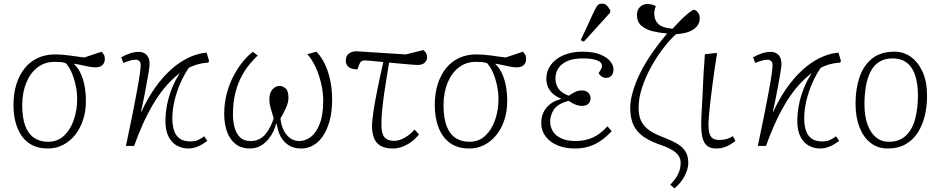

<svg xmlns="http://www.w3.org/2000/svg" viewBox="-20 -802 5168 1055"><path d="M244 14Q192 14 156 -5Q120 -24 97.5 -57.5Q75 -91 64.5 -134Q54 -177 54 -225Q54 -289 70.5 -340.5Q87 -392 117 -428.5Q147 -465 189 -484Q231 -503 282 -503Q302 -503 321 -501.5Q340 -500 359.5 -497.5Q379 -495 399.5 -492Q420 -489 443 -486L539 -518Q545 -510 550.5 -502Q556 -494 556 -478Q556 -464 549.5 -453Q543 -442 532 -437Q521 -432 507 -432Q491 -432 475 -434.5Q459 -437 438.5 -442Q418 -447 387 -452V-450Q411 -427 425 -395Q439 -363 445.5 -325.5Q452 -288 452 -246Q452 -191 436.5 -143.5Q421 -96 393 -61Q365 -26 327 -6Q289 14 244 14ZM244 -23Q297 -23 332.5 -57Q368 -91 386 -144.5Q404 -198 404 -257Q404 -296 395.5 -334.5Q387 -373 373 -405Q359 -437 341 -455Q326 -460 313.5 -461Q301 -462 278 -462Q227 -462 187.5 -432.5Q148 -403 125.5 -350Q103 -297 102 -226Q102 -157 118 -112.5Q134 -68 166 -45.5Q198 -23 244 -23Z M1015 14Q983 14 954.5 -0.5Q926 -15 907.5 -48.5Q889 -82 889 -138Q889 -177 897 -221Q905 -265 922.5 -311Q940 -357 969 -401Q926 -369 888 -324Q850 -279 819 -225.5Q788 -172 762.5 -114.5Q737 -57 717 0H672Q680 -40 691 -91Q702 -142 712.5 -196.5Q723 -251 732.5 -301.5Q742 -352 747.5 -389.5Q753 -427 753 -445Q753 -460 744.5 -467Q736 -474 726 -474Q710 -474 691 -468Q672 -462 658 -456L646 -487Q666 -499 692 -508Q718 -517 743 -517Q770 -517 786 -500Q802 -483 802 -450Q802 -436 796 -400.5Q790 -365 780 -311.5Q770 -258 755 -189L757 -188Q789 -258 829 -315.5Q869 -373 915 -415.5Q961 -458 1011.5 -483Q1062 -508 1115 -513L1129 -467L1124 -458Q1106 -457 1087.5 -453.5Q1069 -450 1052 -444Q1035 -438 1018 -430Q991 -391 970.5 -343.5Q950 -296 938.5 -247Q927 -198 927 -151Q927 -115 936 -86Q945 -57 967 -41Q989 -25 1026 -25Q1055 -25 1073 -35Q1091 -45 1102 -53L1119 -28Q1103 -16 1086.5 -6.5Q1070 3 1052 8.5Q1034 14 1015 14Z M1351 14Q1307 14 1275.5 -10Q1244 -34 1228 -77Q1212 -120 1212 -177Q1212 -237 1227 -291.5Q1242 -346 1266 -390Q1290 -434 1317.5 -467Q1345 -500 1370 -517L1396 -497Q1377 -479 1354 -452Q1331 -425 1309.5 -386.5Q1288 -348 1274 -294.5Q1260 -241 1260 -171Q1260 -136 1268.5 -103Q1277 -70 1298 -48.5Q1319 -27 1356 -27Q1384 -27 1404.5 -37.5Q1425 -48 1440 -66.5Q1455 -85 1465.5 -106.5Q1476 -128 1484 -151Q1471 -193 1465.5 -214Q1460 -235 1460 -257Q1460 -291 1477 -310.5Q1494 -330 1516 -330Q1533 -330 1549 -316.5Q1565 -303 1565 -265Q1565 -241 1553 -213Q1541 -185 1521 -151Q1525 -114 1539 -86Q1553 -58 1575 -42.5Q1597 -27 1624 -27Q1658 -27 1688 -50Q1718 -73 1737 -122Q1756 -171 1756 -249Q1756 -294 1745 -342Q1734 -390 1714.5 -432.5Q1695 -475 1669 -504L1717 -518L1722 -514Q1747 -488 1765.5 -449Q1784 -410 1794.5 -360.5Q1805 -311 1805 -255Q1805 -188 1791 -137.5Q1777 -87 1753.5 -53Q1730 -19 1699.5 -2.5Q1669 14 1637 14Q1598 14 1573 0Q1548 -14 1532.5 -35.5Q1517 -57 1510 -80.5Q1503 -104 1500 -122H1497Q1493 -105 1483 -82.5Q1473 -60 1455.5 -38Q1438 -16 1412.5 -1Q1387 14 1351 14Z M2139 14Q2094 14 2068.5 -2.5Q2043 -19 2033.5 -47.5Q2024 -76 2024 -112Q2025 -144 2032.5 -193Q2040 -242 2053.5 -309.5Q2067 -377 2086 -461Q2050 -465 2021 -467.5Q1992 -470 1983 -470Q1973 -470 1965.5 -465Q1958 -460 1953 -445L1944 -421Q1922 -421 1907.5 -427Q1893 -433 1886.5 -444Q1880 -455 1880 -468Q1880 -497 1899.5 -509.5Q1919 -522 1942 -520L2210 -503L2306 -527Q2317 -518 2322 -509Q2327 -500 2327 -486Q2327 -471 2314 -458Q2301 -445 2275 -445Q2266 -445 2241.5 -447Q2217 -449 2184.5 -452Q2152 -455 2118 -458Q2114 -435 2110.5 -412.5Q2107 -390 2103.5 -369Q2100 -348 2097 -328Q2094 -308 2091 -288.5Q2088 -269 2086 -251Q2084 -233 2082 -216Q2080 -199 2078.5 -182Q2077 -165 2076.5 -149Q2076 -133 2076 -118Q2075 -70 2092 -49Q2109 -28 2144 -28Q2174 -28 2203.5 -45Q2233 -62 2258 -90L2282 -64Q2266 -42 2243 -24.5Q2220 -7 2193 3.5Q2166 14 2139 14Z M2559 14Q2507 14 2471 -5Q2435 -24 2412.5 -57.5Q2390 -91 2379.5 -134Q2369 -177 2369 -225Q2369 -289 2385.5 -340.5Q2402 -392 2432 -428.5Q2462 -465 2504 -484Q2546 -503 2597 -503Q2617 -503 2636 -501.5Q2655 -500 2674.5 -497.5Q2694 -495 2714.5 -492Q2735 -489 2758 -486L2854 -518Q2860 -510 2865.5 -502Q2871 -494 2871 -478Q2871 -464 2864.5 -453Q2858 -442 2847 -437Q2836 -432 2822 -432Q2806 -432 2790 -434.5Q2774 -437 2753.5 -442Q2733 -447 2702 -452V-450Q2726 -427 2740 -395Q2754 -363 2760.5 -325.5Q2767 -288 2767 -246Q2767 -191 2751.5 -143.5Q2736 -96 2708 -61Q2680 -26 2642 -6Q2604 14 2559 14ZM2559 -23Q2612 -23 2647.5 -57Q2683 -91 2701 -144.5Q2719 -198 2719 -257Q2719 -296 2710.5 -334.5Q2702 -373 2688 -405Q2674 -437 2656 -455Q2641 -460 2628.5 -461Q2616 -462 2593 -462Q2542 -462 2502.5 -432.5Q2463 -403 2440.5 -350Q2418 -297 2417 -226Q2417 -157 2433 -112.5Q2449 -68 2481 -45.5Q2513 -23 2559 -23Z M3139 14Q3085 14 3043 -3.5Q3001 -21 2977.5 -53Q2954 -85 2954 -125Q2954 -159 2966.5 -185Q2979 -211 3003 -230Q3027 -249 3063 -258V-260Q3036 -271 3018 -287Q3000 -303 2991 -324Q2982 -345 2982 -370Q2982 -411 3006 -444.5Q3030 -478 3075 -498Q3120 -518 3180 -518Q3241 -518 3278.5 -502.5Q3316 -487 3333.5 -464.5Q3351 -442 3351 -421Q3351 -399 3340 -386.5Q3329 -374 3310 -374Q3303 -374 3295 -377Q3287 -380 3281 -385.5Q3275 -391 3269 -400Q3280 -416 3284 -425Q3288 -434 3288 -440Q3288 -460 3260.5 -470.5Q3233 -481 3181 -481Q3133 -481 3100 -467.5Q3067 -454 3049.5 -429Q3032 -404 3032 -370Q3032 -341 3047.5 -316.5Q3063 -292 3105 -276Q3126 -290 3141.5 -297.5Q3157 -305 3178 -305Q3199 -305 3212 -293Q3225 -281 3225 -262Q3225 -246 3214 -233Q3203 -220 3177 -220Q3164 -220 3147 -225.5Q3130 -231 3104 -248Q3043 -231 3023 -199.5Q3003 -168 3003 -134Q3003 -105 3018 -80.5Q3033 -56 3064.5 -41.5Q3096 -27 3143 -27Q3191 -27 3233.5 -44.5Q3276 -62 3318 -108L3341 -81Q3310 -48 3278.5 -27Q3247 -6 3213 4Q3179 14 3139 14ZM3188 -573 3171 -581 3244 -739Q3254 -760 3262 -771Q3270 -782 3287 -782Q3304 -782 3314 -772Q3324 -762 3333 -746V-733Z M3686 233 3663 213Q3695 179 3707.5 151.5Q3720 124 3720 93Q3720 71 3709 54Q3698 37 3672 21.5Q3646 6 3598 -10Q3533 -34 3499.5 -64Q3466 -94 3454.5 -130.5Q3443 -167 3443 -208Q3443 -239 3451 -274.5Q3459 -310 3475 -350.5Q3491 -391 3515 -434Q3539 -477 3572 -523.5Q3605 -570 3646 -618Q3606 -621 3568 -630Q3530 -639 3505 -660Q3480 -681 3480 -719Q3480 -738 3487 -751Q3494 -764 3507.5 -772Q3521 -780 3540 -780Q3552 -780 3565.5 -776Q3579 -772 3584 -767Q3582 -763 3580 -758Q3578 -753 3577 -748Q3576 -743 3575.5 -738Q3575 -733 3575 -727Q3575 -692 3597 -670.5Q3619 -649 3675 -644Q3701 -672 3723 -694Q3745 -716 3763 -730Q3781 -744 3792 -749Q3802 -747 3809 -740.5Q3816 -734 3820.5 -724.5Q3825 -715 3825 -701Q3825 -684 3817 -669Q3809 -654 3792.5 -642Q3776 -630 3751.5 -623Q3727 -616 3694 -614Q3659 -582 3622.5 -534Q3586 -486 3555.5 -430Q3525 -374 3507 -317.5Q3489 -261 3489 -211Q3489 -165 3503.5 -136Q3518 -107 3546.5 -87Q3575 -67 3617 -51Q3666 -32 3698 -14Q3730 4 3746 29.5Q3762 55 3762 93Q3762 115 3752.5 141Q3743 167 3726 190.5Q3709 214 3686 233Z M3918 14Q3895 14 3879.5 7.5Q3864 1 3853.5 -14Q3843 -29 3838 -54Q3833 -79 3833 -115Q3833 -119 3833 -126.5Q3833 -134 3833.5 -145Q3834 -156 3834.5 -169.5Q3835 -183 3836 -199.5Q3837 -216 3838 -234.5Q3839 -253 3840 -273.5Q3841 -294 3842 -316Q3843 -338 3844 -361Q3845 -384 3846.5 -407.5Q3848 -431 3850 -455.5Q3852 -480 3853 -504L3915 -511L3920 -507Q3913 -467 3906.5 -421.5Q3900 -376 3894 -330Q3888 -284 3883 -241.5Q3878 -199 3875.5 -166.5Q3873 -134 3873 -115Q3873 -95 3876.5 -76Q3880 -57 3892.5 -45Q3905 -33 3932 -33Q3953 -33 3970.5 -37.5Q3988 -42 4007 -54L4021 -28Q4008 -17 3992 -7.5Q3976 2 3957.5 8Q3939 14 3918 14Z M4487 14Q4455 14 4426.5 -0.5Q4398 -15 4379.5 -48.5Q4361 -82 4361 -138Q4361 -177 4369 -221Q4377 -265 4394.5 -311Q4412 -357 4441 -401Q4398 -369 4360 -324Q4322 -279 4291 -225.5Q4260 -172 4234.5 -114.5Q4209 -57 4189 0H4144Q4152 -40 4163 -91Q4174 -142 4184.5 -196.5Q4195 -251 4204.5 -301.5Q4214 -352 4219.5 -389.5Q4225 -427 4225 -445Q4225 -460 4216.5 -467Q4208 -474 4198 -474Q4182 -474 4163 -468Q4144 -462 4130 -456L4118 -487Q4138 -499 4164 -508Q4190 -517 4215 -517Q4242 -517 4258 -500Q4274 -483 4274 -450Q4274 -436 4268 -400.5Q4262 -365 4252 -311.5Q4242 -258 4227 -189L4229 -188Q4261 -258 4301 -315.5Q4341 -373 4387 -415.5Q4433 -458 4483.5 -483Q4534 -508 4587 -513L4601 -467L4596 -458Q4578 -457 4559.5 -453.5Q4541 -450 4524 -444Q4507 -438 4490 -430Q4463 -391 4442.5 -343.5Q4422 -296 4410.5 -247Q4399 -198 4399 -151Q4399 -115 4408 -86Q4417 -57 4439 -41Q4461 -25 4498 -25Q4527 -25 4545 -35Q4563 -45 4574 -53L4591 -28Q4575 -16 4558.5 -6.5Q4542 3 4524 8.5Q4506 14 4487 14Z M4858 14Q4803 14 4763.5 -17Q4724 -48 4702.5 -103.5Q4681 -159 4681 -234Q4681 -312 4702.5 -376.5Q4724 -441 4771 -479.5Q4818 -518 4895 -518Q4945 -518 4985 -489.5Q5025 -461 5049.5 -407Q5074 -353 5074 -275Q5074 -218 5061.5 -166Q5049 -114 5023 -73.5Q4997 -33 4956 -9.5Q4915 14 4858 14ZM4864 -23Q4924 -23 4959.5 -58.5Q4995 -94 5009.5 -152Q5024 -210 5024 -277Q5024 -337 5010 -383.5Q4996 -430 4965 -455.5Q4934 -481 4884 -481Q4840 -481 4810 -461.5Q4780 -442 4762.5 -406.5Q4745 -371 4737.5 -325.5Q4730 -280 4730 -228Q4730 -166 4746 -120Q4762 -74 4792 -48.5Q4822 -23 4864 -23Z"/></svg>

Font: Literata 18pt ExtraLight
Style: Italic
Weight: 250
Italic angle: -2°
Designer: Latin by Veronika Burian and Jose Scaglione. Greek by Irene Vlachou. Cyrillic by Vera Evstafieva
Foundry: TypeTogether
Version: Version 3.103;gftools[0.9.29]